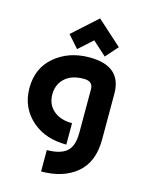

<svg xmlns="http://www.w3.org/2000/svg" viewBox="-144 -885 920 1184"><g transform="rotate(15 316.0 -293.0)"><path d="M344.2 -795.9 501.5 -654.3 432.6 -576.2 344.2 -655.8 255.9 -576.2 187 -654.3ZM344.2 9.8Q212.9 9.8 128.9 -61Q34.2 -141.1 34.2 -269Q34.2 -397 123.8 -471.9Q213.4 -546.9 344.2 -546.9Q549.3 -546.9 549.3 -370.1V-77.1Q549.3 66.4 462.9 138.7Q377 210 236.8 210V73.2Q321.8 73.2 362.3 38.8Q402.8 4.4 402.8 -80.6V-359.4Q402.8 -410.2 344.2 -410.2Q266.1 -410.2 223.6 -370.6Q180.7 -331.1 180.7 -268.1Q180.7 -204.1 224.1 -166Q268.6 -127 344.2 -127Z"/></g></svg>

Font: Newest Shape
Style: Bold
Weight: 700
Designer: Wojciech Kalinowski "wmk69" (wmk69@o2.pl)
Foundry: Wojciech Kalinowski "wmk69" (wmk69@o2.pl)
Version: Version 1.0.0; 2022-02-24